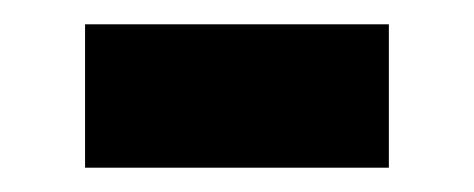

<svg xmlns="http://www.w3.org/2000/svg" viewBox="-20 -333 390 158"><path d="M50 -195H300V-313H50Z"/></svg>

Font: Berkshire Swash
Style: Regular
Weight: 700
Designer: Astigmatic (AOETI)
Foundry: Astigmatic (AOETI)
Version: Version 1.000